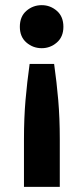

<svg xmlns="http://www.w3.org/2000/svg" viewBox="-20 -544 323 745"><path d="M142 -357Q108 -357 82.5 -379Q57 -401 57 -440Q57 -480 82.5 -502Q108 -524 142 -524Q175 -524 200.5 -502Q226 -480 226 -440Q226 -401 200.5 -379Q175 -357 142 -357ZM73 181V-4Q73 -86 79 -155.5Q85 -225 95 -296H190Q200 -225 206 -155.5Q212 -86 212 -4V181Z"/></svg>

Font: Ubuntu Sans
Style: Bold
Weight: 700
Designer: Dalton Maag Ltd
Foundry: Dalton Maag Ltd
Version: Version 1.006; ttfautohint (v1.8.4.7-5d5b)